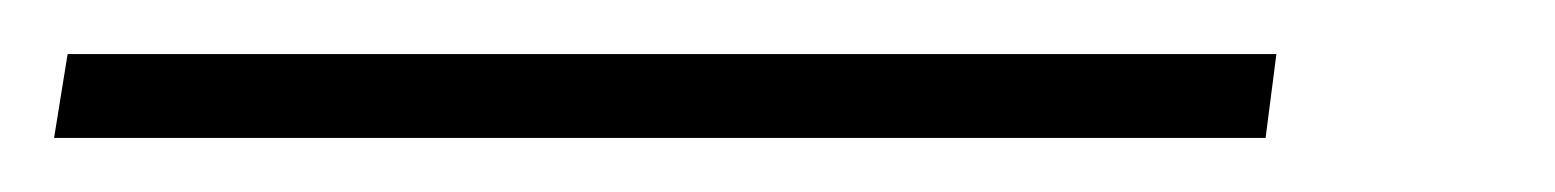

<svg xmlns="http://www.w3.org/2000/svg" viewBox="-35 56 575 71"><path d="M-10 76H437L433 107H-15Z"/></svg>

Font: FiraGO UltraLight
Style: Italic
Weight: 200
Italic angle: -8°
Designer: bBox Type GmbH
Foundry: bBox Type GmbH
Version: Version 1.001